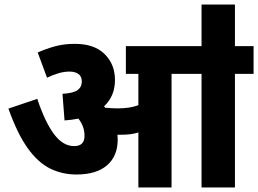

<svg xmlns="http://www.w3.org/2000/svg" viewBox="-20 -825 1136 845"><path d="M498 -211Q498 -138 451 -97.5Q404 -57 317 -57Q254 -57 201 -83Q148 -109 102.5 -172Q57 -235 17 -347L144 -390Q178 -288 217.5 -235Q257 -182 306 -182Q352 -182 352 -227Q352 -269 325 -303Q296 -297 264 -295L255 -412Q303 -415 321.5 -428.5Q340 -442 340 -466Q340 -489 325 -499.5Q310 -510 286 -510Q262 -510 237 -502.5Q212 -495 187 -483L146 -594Q179 -609 219.5 -620.5Q260 -632 310 -632Q395 -632 440.5 -587Q486 -542 486 -473Q486 -402 438 -357Q440 -354 443 -351Q455 -350 468 -349Q481 -348 497 -348Q522 -348 544.5 -351Q567 -354 589 -362V-500H534V-622H1096V-500H1014V0H867V-500H735V0H589V-242Q570 -236 551 -234Q532 -232 512 -232Q505 -232 497 -232Q498 -221 498 -211ZM867 -617V-805H1014V-617Z"/></svg>

Font: Noto Sans Devanagari UI SemiCondensed ExtraBold
Style: Regular
Weight: 800
Width: 4
Designer: Jelle Bosma - Monotype Design Team
Foundry: Monotype Imaging Inc.
Version: Version 2.004; ttfautohint (v1.8.4.7-5d5b)